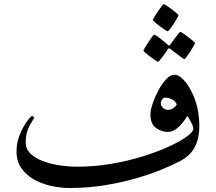

<svg xmlns="http://www.w3.org/2000/svg" viewBox="-20 -917 1057 941"><path d="M957 -301.3Q957 -237.8 934.6 -196Q912.1 -154.3 868.7 -130.9Q831.1 -110.4 774.2 -86.9Q717.3 -63.5 645.8 -42.7Q574.2 -22 491.7 -8.8Q409.2 4.4 320.3 4.4Q274.9 4.4 229 -6.1Q183.1 -16.6 145 -38.3Q106.9 -60.1 84 -93.8Q61 -127.4 61 -173.8Q61 -210 71.5 -241.5Q82 -272.9 96.2 -297.1Q110.4 -321.3 122.1 -335Q133.8 -348.6 136.2 -348.6Q138.7 -348.6 143.1 -345.7Q147.5 -342.8 147.5 -340.3Q147.5 -337.4 137.2 -322.5Q127 -307.6 116.5 -281.7Q106 -255.9 106 -218.8Q106 -187.5 128.4 -165Q150.9 -142.6 188.2 -128.2Q225.6 -113.8 270.3 -106.9Q314.9 -100.1 359.4 -100.1Q444.3 -100.1 526.6 -114.3Q608.9 -128.4 681.4 -151.1Q753.9 -173.8 809.3 -199.5Q864.7 -225.1 896.2 -248.3Q927.7 -271.5 927.7 -286.6Q927.7 -293.5 922.4 -305.9Q917 -318.4 909.9 -330.6Q902.8 -342.8 897.5 -348.6Q880.9 -318.8 855.5 -294.7Q830.1 -270.5 802.2 -270.5Q772 -270.5 744.6 -289.8Q717.3 -309.1 717.3 -357.4Q717.3 -377 728 -408.9Q738.8 -440.9 756.1 -473.6Q773.4 -506.3 794.2 -528.6Q814.9 -550.8 835 -550.8Q852.1 -550.8 870.4 -534.7Q888.7 -518.6 904.5 -493.4Q920.4 -468.3 931.2 -440.9Q945.8 -403.3 951.4 -367.4Q957 -331.5 957 -301.3ZM846.2 -405.8Q839.8 -420.9 822.5 -429.7Q805.2 -438.5 789.6 -438.5Q780.3 -438.5 774.2 -429.4Q768.1 -420.4 768.1 -411.1Q768.1 -397.9 779.3 -388.2Q790.5 -378.4 803.7 -378.4Q817.9 -378.4 830.3 -387.7Q842.8 -397 846.2 -405.8ZM854.5 -842.8Q854.5 -839.8 847.7 -827.4Q840.8 -814.9 831.1 -800Q821.3 -785.2 813 -774.4Q804.7 -763.7 801.3 -763.7Q799.3 -763.7 788.1 -771Q776.9 -778.3 763.2 -788.6Q749.5 -798.8 739.5 -807.4Q729.5 -815.9 729.5 -818.8Q729.5 -821.8 736.6 -834Q743.7 -846.2 753.7 -860.8Q763.7 -875.5 772 -886.2Q780.3 -897 782.7 -897Q785.6 -897 796.9 -889.4Q808.1 -881.8 821.5 -871.8Q835 -861.8 844.7 -853.3Q854.5 -844.7 854.5 -842.8ZM935.5 -706.1Q935.5 -703.1 928.7 -690.9Q921.9 -678.7 912.4 -664.1Q902.8 -649.4 894.5 -638.4Q886.2 -627.4 883.3 -627.4Q881.3 -627.4 871.1 -634.8Q860.8 -642.1 847.9 -651.9Q835 -661.6 825.2 -669.2Q815.4 -676.8 814.9 -677.2Q811 -680.2 808.6 -680.2Q806.2 -680.2 803.2 -676.8Q802.7 -675.8 796.1 -666.3Q789.6 -656.7 780.8 -644.5Q772 -632.3 764.6 -623.3Q757.3 -614.3 754.4 -614.3Q752.4 -614.3 741.2 -621.6Q730 -628.9 716.6 -638.9Q703.1 -648.9 693.1 -657.5Q683.1 -666 683.1 -668.5Q683.1 -671.4 690.4 -683.8Q697.8 -696.3 707.5 -710.9Q717.3 -725.6 725.3 -736.3Q733.4 -747.1 735.4 -747.1Q739.3 -747.1 749.5 -740Q759.8 -732.9 771.5 -723.4Q783.2 -713.9 792 -706.3Q800.8 -698.7 801.8 -698.2Q806.2 -693.8 808.1 -693.8Q811.5 -693.8 815.4 -699.7Q815.9 -700.7 822.8 -710Q829.6 -719.2 838.4 -731.2Q847.2 -743.2 854.5 -752Q861.8 -760.7 863.8 -760.7Q866.7 -760.7 877.9 -753.2Q889.2 -745.6 902.6 -735.4Q916 -725.1 925.8 -716.6Q935.5 -708 935.5 -706.1Z"/></svg>

Font: Scheherazade New Medium
Style: Regular
Weight: 500
Designer: SIL International
Foundry: SIL International
Version: Version 4.000